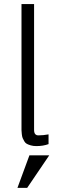

<svg xmlns="http://www.w3.org/2000/svg" viewBox="-20 -710 290 946"><path d="M159.2 9.8Q143.6 9.8 131.8 6.3Q120.1 2.9 112.3 -1.2Q104.5 -5.4 99.4 -14.4Q94.2 -23.4 91.6 -29.8Q88.9 -36.1 87.4 -49.3Q85.9 -62.5 85.9 -68.8Q85.9 -75.2 85.9 -90.3Q85.9 -96.2 85.9 -99.1V-689.9H147.9V-68.8Q147.9 -48.3 161.6 -43.9Q164.6 -43 168 -43Q193.4 -43 219.2 -47.9V0Q192.9 9.8 159.2 9.8ZM65.9 215.8 125 55.2H222.7L113.8 215.8Z"/></svg>

Font: HK Grotesk Light
Style: Regular
Weight: 300
Designer: Alfredo Marco Pradil and Stefan Peev
Foundry: Hanken Design Co.
Version: Version 1.045;PS 001.045;hotconv 1.0.88;makeotf.lib2.5.64775